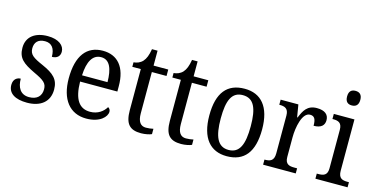

<svg xmlns="http://www.w3.org/2000/svg" viewBox="-75 -1138 2999 1528"><g transform="rotate(15 1424.0 -374.0)"><path d="M196 10C307 10 379 -45 379 -146C379 -230 336 -269 239 -312C157 -348 126 -368 126 -420C126 -467 152 -500 211 -500C266 -500 294 -462 294 -394C337 -394 360 -417 360 -453C360 -503 313 -545 221 -545C118 -545 49 -495 49 -404C49 -318 93 -284 191 -237C277 -197 301 -177 301 -128C301 -72 266 -37 201 -37C128 -37 100 -92 100 -162C74 -162 40 -146 40 -95C40 -25 100 10 196 10Z M684 10C797 10 850 -49 850 -90C850 -107 840 -119 830 -123C808 -85 764 -50 700 -50C611 -50 564 -115 562 -262H869V-306C869 -464 796 -546 675 -546C543 -546 468 -451 468 -264C468 -91 548 10 684 10ZM774 -314H564C569 -430 606 -493 675 -493C747 -493 773 -421 774 -314Z M1136 10C1170 10 1206 2 1223 -6V-50C1204 -46 1186 -43 1162 -43C1119 -43 1094 -73 1094 -143V-483H1215V-536H1094V-659H1048C1039 -606 1027 -577 1007 -554C987 -532 959 -522 933 -520V-483H1003V-145C1003 -30 1044 10 1136 10Z M1466 10C1500 10 1536 2 1553 -6V-50C1534 -46 1516 -43 1492 -43C1449 -43 1424 -73 1424 -143V-483H1545V-536H1424V-659H1378C1369 -606 1357 -577 1337 -554C1317 -532 1289 -522 1263 -520V-483H1333V-145C1333 -30 1374 10 1466 10Z M1841 10C1985 10 2060 -81 2060 -269C2060 -456 1978 -546 1844 -546C1700 -546 1625 -456 1625 -269C1625 -81 1707 10 1841 10ZM1843 -42C1753 -42 1719 -120 1719 -269C1719 -418 1752 -493 1842 -493C1933 -493 1966 -418 1966 -269C1966 -120 1934 -42 1843 -42Z M2140 0H2409V-42H2384C2344 -42 2310 -50 2310 -109V-270C2310 -353 2334 -481 2399 -481C2435 -481 2448 -458 2448 -403C2511 -403 2536 -431 2536 -472C2536 -518 2504 -546 2438 -546C2359 -546 2333 -495 2308 -434H2304L2287 -536H2141V-494H2144C2184 -494 2218 -485 2218 -426V-114C2218 -51 2185 -42 2143 -42H2140Z M2699 -638C2730 -638 2754 -653 2754 -698C2754 -743 2730 -758 2699 -758C2668 -758 2645 -743 2645 -698C2645 -653 2668 -638 2699 -638ZM2571 0H2836V-42H2824C2781 -42 2749 -51 2749 -114V-536H2579V-494H2585C2626 -494 2658 -485 2658 -426V-109C2658 -50 2625 -42 2583 -42H2571Z"/></g></svg>

Font: Noto Serif Armenian SemiCondensed
Style: Regular
Weight: 400
Width: 4
Designer: Monotype Design Team
Foundry: Monotype Imaging Inc.
Version: Version 2.008